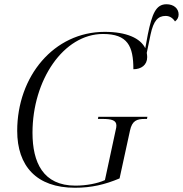

<svg xmlns="http://www.w3.org/2000/svg" viewBox="-20 -874 861 904"><path d="M333 10C411 10 474 -5 543 -34L592 -259C602 -306 624 -314 662 -314H672L674 -324H443L441 -314H462C505 -314 528 -308 528 -283C528 -278 527 -269 525 -263L474 -26C439 -10 386 0 335 0C183 0 133 -109 133 -249C133 -497 279 -714 465 -714C581 -714 608 -657 608 -548C645 -548 673 -568 673 -605C673 -612 672 -619 671 -625L689 -712C703 -777 724 -799 760 -799C778 -799 793 -790 804 -773C816 -782 821 -793 821 -806C821 -834 798 -854 764 -854C714 -854 696 -809 676 -712L664 -647C641 -694 576 -724 473 -724C233 -724 61 -514 61 -258C61 -93 151 10 333 10Z"/></svg>

Font: Noto Serif Display Light
Style: Italic
Weight: 300
Italic angle: -12°
Designer: Monotype Design Team
Foundry: Monotype Imaging Inc.
Version: Version 2.009